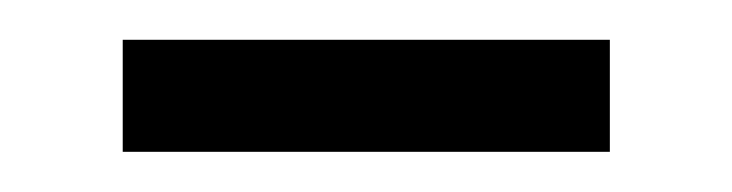

<svg xmlns="http://www.w3.org/2000/svg" viewBox="-20 -314 370 97"><path d="M42 -237.3V-293.9H288.1V-237.3Z"/></svg>

Font: Bpmf GenYo Min R
Style: R
Weight: 400
Foundry: But Ko
Version: Version 1.320